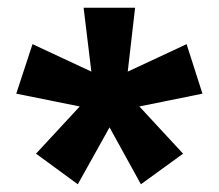

<svg xmlns="http://www.w3.org/2000/svg" viewBox="-20 -740 565 496"><path d="M22 -498 64 -626 216 -555 196 -720H329L310 -555L462 -626L503 -498L340 -465L453 -343L344 -264L263 -411L181 -264L73 -343L186 -465Z"/></svg>

Font: Radio Canada Condensed
Style: Bold
Weight: 700
Width: 3
Designer: Charles Daoud, Etienne Aubert Bonn, Alexandre Saumier Demers, Jacques Le Bailly
Foundry: Radio-Canada
Version: Version 2.104; ttfautohint (v1.8.4.7-5d5b);gftools[0.9.28.de